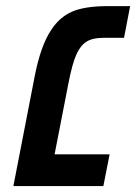

<svg xmlns="http://www.w3.org/2000/svg" viewBox="-20 -624 457 644"><path d="M347.7 -106.4 326.7 0H24.9L96.2 -367.2Q106.4 -419.9 120.6 -459.5Q134.8 -499 152.3 -524.4Q179.7 -566.4 221.9 -585Q264.2 -603.5 343.3 -603.5H416.5L396 -497.1H325.7Q290.5 -497.1 270 -484.1Q249.5 -471.2 236.3 -441.4Q222.2 -410.6 209 -341.8L163.1 -106.4Z"/></svg>

Font: Arimo SemiBold
Style: Italic
Weight: 600
Italic angle: -12°
Version: Version 1.33